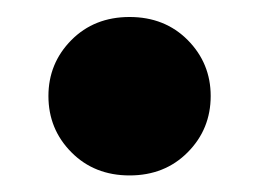

<svg xmlns="http://www.w3.org/2000/svg" viewBox="-20 -336 305 226"><path d="M132.5 -316Q174 -316 201 -288.8Q228 -261.5 228 -223Q228 -184 201 -156.8Q174 -129.5 132.5 -129.5Q91 -129.5 64 -156.8Q37 -184 37 -223Q37 -261.5 64 -288.8Q91 -316 132.5 -316Z"/></svg>

Font: Newsreader 16pt ExtraBold
Style: Regular
Weight: 800
Designer: Hugues Gentile
Foundry: Production Type
Version: Version 1.003; ttfautohint (v1.8.3)